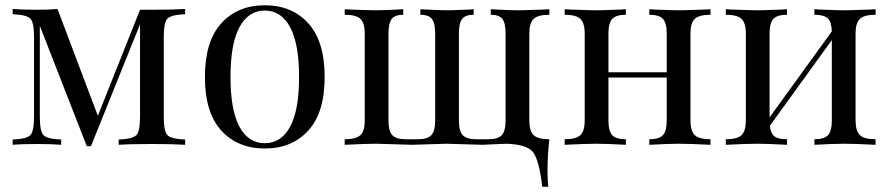

<svg xmlns="http://www.w3.org/2000/svg" viewBox="-20 -549 3369 728"><path d="M601 -409V-106Q601 -51 615 -36.5Q629 -22 682 -20V0Q636 -3 558 -3Q472 -3 430 0V-20Q483 -22 497 -36.5Q511 -51 511 -106V-457L325 5H309L131 -451V-106Q131 -51 145 -36.5Q159 -22 212 -20V0Q176 -3 121 -3Q61 -3 28 0V-20Q81 -22 95 -36.5Q109 -51 109 -106V-409Q109 -464 95 -478.5Q81 -493 28 -495V-515Q61 -512 121 -512Q165 -512 198 -515L351 -110L511 -512H558Q634 -512 682 -515V-495Q629 -493 615 -478.5Q601 -464 601 -409Z M1149 -460.5Q1211 -392 1211 -257Q1211 -122 1149 -54Q1087 14 984 14Q881 14 819 -54Q757 -122 757 -257Q757 -392 819 -460.5Q881 -529 984 -529Q1087 -529 1149 -460.5ZM888 -446Q854 -383 854 -257Q854 -131 888 -68.5Q922 -6 984 -6Q1046 -6 1080 -68.5Q1114 -131 1114 -257Q1114 -383 1080 -446Q1046 -509 984 -509Q922 -509 888 -446Z M1987 -421V-93Q1987 -52 2003.5 -36.5Q2020 -21 2063 -21Q2056 39 2056 97Q2056 136 2059 159H2036Q2024 58 2001.5 28.5Q1979 -1 1902 -4Q1895 -4 1853 -2Q1811 0 1810 0Q1803 0 1741 -2Q1681 -4 1673 -4Q1667 -4 1607 -2Q1549 0 1541 0Q1537 0 1477 -2Q1419 -4 1407 -4Q1368 -4 1287 0V-21Q1330 -21 1346.5 -36.5Q1363 -52 1363 -93V-421Q1363 -462 1346.5 -477.5Q1330 -493 1287 -493V-514Q1290 -514 1296 -513.5Q1302 -513 1313 -512.5Q1324 -512 1334 -512Q1386 -510 1407 -510Q1432 -510 1470 -512Q1508 -514 1509 -514V-493Q1478 -493 1465.5 -477.5Q1453 -462 1453 -421V-93Q1453 -52 1467.5 -36.5Q1482 -21 1519 -21H1564Q1601 -21 1615.5 -36.5Q1630 -52 1630 -93V-421Q1630 -462 1617.5 -477.5Q1605 -493 1574 -493V-514L1613 -512Q1652 -510 1676 -510Q1694 -510 1736 -512Q1745 -512 1754.5 -512.5Q1764 -513 1769 -513.5Q1774 -514 1776 -514V-493Q1745 -493 1732.5 -477.5Q1720 -462 1720 -421V-93Q1720 -52 1734.5 -36.5Q1749 -21 1786 -21H1831Q1868 -21 1882.5 -36.5Q1897 -52 1897 -93V-421Q1897 -462 1884.5 -477.5Q1872 -493 1841 -493V-514Q1842 -514 1880 -512Q1918 -510 1943 -510Q1965 -510 2015 -512Q2026 -512 2037 -512.5Q2048 -513 2054 -513.5Q2060 -514 2063 -514V-493Q2020 -493 2003.5 -477.5Q1987 -462 1987 -421Z M2598 -421V-93Q2598 -52 2614.5 -36.5Q2631 -21 2674 -21V0Q2593 -4 2554 -4Q2517 -4 2442 0V-21Q2479 -21 2493.5 -36.5Q2508 -52 2508 -93V-255H2287V-93Q2287 -52 2301.5 -36.5Q2316 -21 2353 -21V0Q2278 -4 2241 -4Q2202 -4 2121 0V-21Q2164 -21 2180.5 -36.5Q2197 -52 2197 -93V-421Q2197 -462 2180.5 -477.5Q2164 -493 2121 -493V-514Q2124 -514 2130 -513.5Q2136 -513 2147 -512.5Q2158 -512 2168 -512Q2220 -510 2241 -510Q2264 -510 2310 -512Q2319 -512 2329.5 -512.5Q2340 -513 2345.5 -513.5Q2351 -514 2353 -514V-493Q2316 -493 2301.5 -477.5Q2287 -462 2287 -421V-275H2508V-421Q2508 -462 2493.5 -477.5Q2479 -493 2442 -493V-514Q2444 -514 2449.5 -513.5Q2455 -513 2465.5 -512.5Q2476 -512 2485 -512Q2531 -510 2554 -510Q2576 -510 2626 -512Q2637 -512 2648 -512.5Q2659 -513 2665 -513.5Q2671 -514 2674 -514V-493Q2631 -493 2614.5 -477.5Q2598 -462 2598 -421Z M3224 -421V-93Q3224 -52 3240.5 -36.5Q3257 -21 3300 -21V0Q3219 -4 3180 -4Q3143 -4 3068 0V-21Q3105 -21 3119.5 -36.5Q3134 -52 3134 -93V-397L2899 -72Q2902 -43 2916.5 -32Q2931 -21 2964 -21V0Q2889 -4 2852 -4Q2813 -4 2732 0V-21Q2775 -21 2791.5 -36.5Q2808 -52 2808 -93V-421Q2808 -462 2791.5 -477.5Q2775 -493 2732 -493V-514Q2735 -514 2741 -513.5Q2747 -513 2758 -512.5Q2769 -512 2779 -512Q2831 -510 2852 -510Q2875 -510 2921 -512Q2930 -512 2940.5 -512.5Q2951 -513 2956.5 -513.5Q2962 -514 2964 -514V-493Q2927 -493 2912.5 -477.5Q2898 -462 2898 -421V-104L3134 -430Q3133 -466 3118.5 -479.5Q3104 -493 3068 -493V-514Q3071 -514 3076 -513.5Q3081 -513 3091.5 -512.5Q3102 -512 3111 -512Q3157 -510 3180 -510Q3202 -510 3252 -512Q3263 -512 3274 -512.5Q3285 -513 3291 -513.5Q3297 -514 3300 -514V-493Q3257 -493 3240.5 -477.5Q3224 -462 3224 -421Z"/></svg>

Font: Playfair Display
Style: Regular
Weight: 400
Designer: Claus Eggers S?rensen
Foundry: Claus Eggers S?rensen
Version: Version 1.003